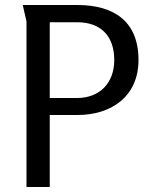

<svg xmlns="http://www.w3.org/2000/svg" viewBox="-20 -748 615 768"><path d="M71 -728 86 -662V0H179V-288H290C425 -288 534 -362 534 -508C534 -665 433 -728 289 -728ZM179 -659H289C385 -659 437 -602 437 -508C437 -417 380 -356 288 -356H179Z"/></svg>

Font: Rosario
Style: Regular
Weight: 400
Designer: Hector Gatti
Foundry: Omnibus Type
Version: Version 1.100